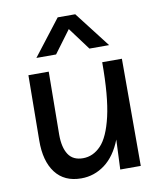

<svg xmlns="http://www.w3.org/2000/svg" viewBox="-84 -807 743 884"><g transform="rotate(-10 287.5 -365.5)"><path d="M225 9Q146 9 104.5 -45.5Q63 -100 64 -196L67 -501H162L159 -206Q159 -147 180.5 -114Q202 -81 249 -81Q296 -81 332.5 -119Q369 -157 390.5 -249Q412 -341 412 -501H504V0H408L414 -139Q385 -65 335.5 -28Q286 9 225 9ZM457 -573H365L287 -678L209 -573H117L246 -740H328Z"/></g></svg>

Font: Livvic Medium
Style: Regular
Weight: 500
Designer: Jacques Le Bailly, Baron von Fonthausen
Version: Version 1.001; ttfautohint (v1.8.2)